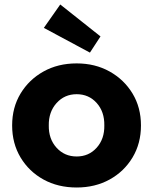

<svg xmlns="http://www.w3.org/2000/svg" viewBox="-20 -824 681 854"><path d="M321 10Q238 10 173.5 -25.5Q109 -61 71.5 -123.5Q34 -186 34 -266Q34 -346 71.5 -408Q109 -470 173.5 -506Q238 -542 321 -542Q403 -542 467.5 -506Q532 -470 569.5 -408Q607 -346 607 -266Q607 -186 569.5 -123.5Q532 -61 467.5 -25.5Q403 10 321 10ZM321 -128Q375 -128 410 -167Q445 -206 444 -266Q445 -327 410 -366Q375 -405 321 -405Q267 -405 231.5 -365.5Q196 -326 197 -266Q196 -206 231.5 -167Q267 -128 321 -128ZM380 -590 175 -700 248 -804 427 -662Z"/></svg>

Font: Lexend
Style: Bold
Weight: 700
Designer: Bonnie Shaver-Troup, Thomas Jockin
Foundry: Lexend
Version: Version 1.007; ttfautohint (v1.8.3)